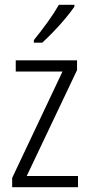

<svg xmlns="http://www.w3.org/2000/svg" viewBox="-20 -785 375 805"><path d="M307 0H31V-39L242 -485H46V-532H303V-491L92 -47H307ZM292 -757Q277 -735 253.5 -707Q230 -679 204 -652Q178 -625 157 -606H122V-617Q152 -654 179.5 -692Q207 -730 227 -765H292Z"/></svg>

Font: Noto Sans Sinhala UI Condensed Light
Style: Regular
Weight: 300
Width: 3
Designer: Jelle Bosma - Monotype Design Team
Foundry: Monotype Imaging Inc.
Version: Version 2.006; ttfautohint (v1.8.4.7-5d5b)